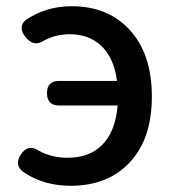

<svg xmlns="http://www.w3.org/2000/svg" viewBox="-20 -584 557 617"><path d="M207 13Q119 13 54 -32Q26 -54 46 -86Q70 -124 106 -99Q147 -77 196 -77Q267 -77 308 -118Q351 -161 358 -245H244H170Q131 -245 131 -285Q131 -324 170 -324H356Q346 -399 305 -437Q266 -474 204 -474Q160 -474 122 -454Q88 -431 61 -466Q37 -498 63 -520Q128 -564 210 -564Q323 -564 392 -493Q468 -415 468 -274Q468 -135 394 -59Q324 13 207 13Z"/></svg>

Font: GenSenRounded JP M
Style: Regular
Weight: 500
Version: Version 1.501;PS 1;hotconv 16.6.51;makeotf.lib2.5.65220